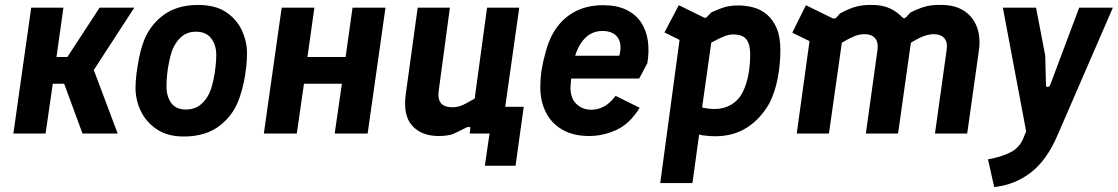

<svg xmlns="http://www.w3.org/2000/svg" viewBox="-20 -539 4512 775"><path d="M34 0 106 -508H236L208 -309H252L382 -508H522L346 -237V-290L455 0H313L239 -201H193L164 0Z M722 12Q656 12 613 -17Q570 -46 548.5 -90.5Q527 -135 527 -184Q527 -211 531 -242Q535 -273 541 -304Q547 -335 556 -361Q579 -431 635.5 -475Q692 -519 780 -519Q848 -519 891 -491Q934 -463 955.5 -418Q977 -373 977 -324Q977 -297 973.5 -265.5Q970 -234 963.5 -204Q957 -174 948 -148Q925 -77 868 -32.5Q811 12 722 12ZM731 -97Q767 -97 792 -118.5Q817 -140 830 -175Q836 -191 841.5 -216.5Q847 -242 850 -269Q853 -296 853 -317Q853 -357 832.5 -384Q812 -411 771 -411Q735 -411 711 -389.5Q687 -368 674 -333Q669 -318 663.5 -293.5Q658 -269 655 -242Q652 -215 652 -191Q652 -150 671 -123.5Q690 -97 731 -97Z M1045 0 1117 -508H1249L1221 -309H1375L1403 -508H1536L1464 0H1331L1360 -201H1207L1178 0Z M1937 130 1967 -75 1957 -108H2094L2061 130ZM1751 10Q1681 10 1643.5 -32Q1606 -74 1618 -160L1666 -508H1796L1751 -174Q1746 -139 1760 -122.5Q1774 -106 1807 -106Q1818 -106 1830.5 -109Q1843 -112 1859 -120.5Q1875 -129 1896 -141L1946 -508H2076L2004 0H1876L1878 -18Q1880 -25 1875 -26.5Q1870 -28 1864 -25Q1848 -17 1833 -9.5Q1818 -2 1803 4Q1791 7 1778 8.5Q1765 10 1751 10Z M2358 10Q2294 10 2250 -15.5Q2206 -41 2183.5 -85.5Q2161 -130 2161 -186Q2161 -224 2166.5 -258.5Q2172 -293 2181 -323Q2197 -388 2229.5 -431Q2262 -474 2308.5 -496Q2355 -518 2414 -518Q2470 -518 2508 -499.5Q2546 -481 2567.5 -449Q2589 -417 2595 -374.5Q2601 -332 2593 -284L2560 -222H2260L2272 -314H2480Q2492 -362 2473 -388Q2454 -414 2412 -414Q2368 -414 2338.5 -382Q2309 -350 2296 -293Q2292 -272 2288.5 -248Q2285 -224 2283 -191Q2281 -145 2305.5 -120.5Q2330 -96 2367 -96Q2393 -96 2417.5 -109Q2442 -122 2465 -152L2562 -104Q2522 -39 2468 -14.5Q2414 10 2358 10Z M2645 200 2723 -378 2662 -408 2720 -518 2820 -469Q2829 -464 2834 -471L2851 -489Q2876 -500 2892.5 -506Q2909 -512 2924.5 -514.5Q2940 -517 2960 -517Q2991 -517 3021 -509Q3051 -501 3075.5 -480.5Q3100 -460 3115 -425Q3130 -390 3130 -336Q3130 -281 3119.5 -225Q3109 -169 3086 -123Q3050 -59 2995 -24Q2940 11 2866 11Q2854 11 2842 10Q2830 9 2814 7L2802 4L2775 200ZM2865 -99Q2902 -99 2932 -117Q2962 -135 2978 -167Q2994 -200 3001 -238.5Q3008 -277 3008 -318Q3008 -352 2999 -370Q2990 -388 2974.5 -394Q2959 -400 2939 -400Q2923 -400 2903.5 -392.5Q2884 -385 2851 -367L2814 -105Q2842 -99 2865 -99Z M3196 0 3256 -434 3305 -345 3178 -407 3233 -518 3339 -466Q3349 -461 3356 -468L3371 -485Q3410 -506 3438.5 -513Q3467 -520 3506 -519Q3546 -518 3574.5 -504Q3603 -490 3622 -469Q3630 -461 3639 -471L3654 -488Q3680 -501 3700 -508Q3720 -515 3740 -517.5Q3760 -520 3785 -519Q3837 -518 3872.5 -494.5Q3908 -471 3923.5 -429.5Q3939 -388 3931 -333L3884 0H3754L3801 -337Q3806 -369 3791.5 -385Q3777 -401 3749 -401Q3731 -401 3711 -394Q3691 -387 3665 -371.5Q3639 -356 3600 -329L3661 -397L3605 0H3475L3522 -338Q3526 -369 3512 -385Q3498 -401 3470 -401Q3450 -401 3430.5 -393.5Q3411 -386 3385.5 -371Q3360 -356 3321 -332L3387 -430L3326 0Z M3993 216 3968 104Q4021 95 4058.5 76Q4096 57 4112 16L4122 -9L4028 -508H4162L4199 -315L4202 -196Q4202 -188 4208.5 -188Q4215 -188 4219 -196L4336 -508H4472L4249 6Q4205 109 4139.5 158.5Q4074 208 3993 216Z"/></svg>

Font: Finlandica SemiBold
Style: Italic
Weight: 600
Italic angle: -8°
Designer: Niklas Ekholm, Juho Hiilivirta, Jaakko Suomalainen
Foundry: Helsinki Type Studio
Version: Version 1.063